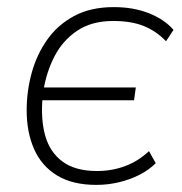

<svg xmlns="http://www.w3.org/2000/svg" viewBox="-20 -512 511 540"><path d="M251 8Q184 8 140.5 -18.5Q97 -45 76 -92.5Q55 -140 55 -202Q55 -255 69 -306.5Q83 -358 112.5 -400Q142 -442 188.5 -467Q235 -492 300 -492Q356 -492 399.5 -474.5Q443 -457 468 -428L447 -396Q419 -425 384 -439Q349 -453 298 -453Q238 -453 197 -425.5Q156 -398 133 -353Q110 -308 102 -256L95 -266H362L357 -230H91L100 -241Q94 -178 107 -131Q120 -84 156 -57.5Q192 -31 253 -31Q294 -31 331 -44.5Q368 -58 399 -87L418 -53Q399 -34 372.5 -20.5Q346 -7 315 0.5Q284 8 251 8Z"/></svg>

Font: Nunito Sans 12pt ExtraLight
Style: Italic
Weight: 200
Italic angle: -9°
Designer: Vernon Adams
Foundry: Vernon Adams
Version: Version 3.101;gftools[0.9.27]